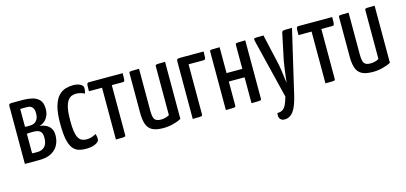

<svg xmlns="http://www.w3.org/2000/svg" viewBox="-62 -927 3253 1540"><g transform="rotate(-15 1564.0 -157.5)"><path d="M45 0V-484Q45 -491 50.5 -495.5Q56 -500 72 -500H164Q203 -500 239 -491.5Q275 -483 298 -458.5Q321 -434 321 -384Q321 -352 311 -329Q301 -306 287.5 -292.5Q274 -279 259.5 -272Q245 -265 236 -264Q244 -263 252.5 -261.5Q261 -260 268 -258Q274 -256 285.5 -251.5Q297 -247 310 -236.5Q323 -226 332.5 -207.5Q342 -189 342 -159Q342 -114 323 -78Q304 -42 265 -21Q226 0 165 0ZM166 -66Q206 -66 228.5 -90Q251 -114 251 -164Q251 -188 243.5 -203Q236 -218 219 -225Q202 -232 172 -232Q157 -232 144.5 -231Q132 -230 123 -230V-67Q133 -66 145.5 -66Q158 -66 166 -66ZM123 -287Q133 -286 143.5 -286Q154 -286 165 -286Q184 -286 200 -294Q216 -302 226.5 -320.5Q237 -339 237 -370Q237 -394 230.5 -407.5Q224 -421 213.5 -427.5Q203 -434 189 -435Q175 -436 161 -436Q152 -436 143.5 -436Q135 -436 129 -435.5Q123 -435 123 -435Z M551 10Q514 10 486.5 0.5Q459 -9 440 -35.5Q421 -62 411.5 -111Q402 -160 402 -239Q402 -329 418 -383Q434 -437 460.5 -464.5Q487 -492 518.5 -501Q550 -510 581 -510Q616 -510 640 -497.5Q664 -485 664 -465Q664 -457 662.5 -445Q661 -433 656 -420Q644 -427 625 -432.5Q606 -438 585 -438Q568 -438 550.5 -431.5Q533 -425 518 -405Q503 -385 494.5 -345Q486 -305 486 -239Q486 -186 491.5 -151.5Q497 -117 508 -97.5Q519 -78 536 -70Q553 -62 575 -62Q599 -62 620.5 -69.5Q642 -77 655 -85Q659 -72 660.5 -61.5Q662 -51 662 -41Q662 -20 631 -5Q600 10 551 10Z M801 0V-430H692Q692 -461 693 -476Q694 -491 698 -495.5Q702 -500 710 -500H991Q991 -469 990 -453.5Q989 -438 985.5 -434Q982 -430 973 -430H882V-16Q882 -8 879 -5Q876 -2 859 -1Q842 0 801 0Z M1193 10Q1133 10 1101 -8Q1069 -26 1056.5 -63Q1044 -100 1044 -156V-484Q1044 -492 1047 -495Q1050 -498 1067.5 -499Q1085 -500 1127 -500V-149Q1127 -117 1132.5 -97.5Q1138 -78 1152.5 -69.5Q1167 -61 1194 -61Q1208 -61 1227 -65Q1246 -69 1262 -79V-484Q1262 -492 1265.5 -495Q1269 -498 1285.5 -499Q1302 -500 1343 -500V-26Q1314 -10 1274 0Q1234 10 1193 10Z M1439 0V-477Q1439 -493 1446 -496.5Q1453 -500 1470 -500H1663Q1663 -470 1662 -455Q1661 -440 1656.5 -436Q1652 -432 1641 -432H1520V-18Q1520 -9 1517 -5.5Q1514 -2 1497 -1Q1480 0 1439 0Z M1714 0V-484Q1714 -492 1717 -495Q1720 -498 1737.5 -499Q1755 -500 1796 -500V-285H1927V-484Q1927 -492 1930.5 -495Q1934 -498 1951.5 -499Q1969 -500 2009 -500V-16Q2009 -8 2006 -5Q2003 -2 1986 -1Q1969 0 1927 0V-215H1796V-16Q1796 -8 1793 -5Q1790 -2 1773 -1Q1756 0 1714 0Z M2151 195Q2127 195 2114 179Q2101 163 2107 130Q2132 130 2149 120.5Q2166 111 2178.5 86.5Q2191 62 2203 19L2081 -478Q2079 -489 2081 -493.5Q2083 -498 2101 -499Q2119 -500 2160 -500L2214 -261Q2221 -231 2225.5 -200Q2230 -169 2233.5 -142.5Q2237 -116 2239 -100Q2241 -84 2241 -84Q2241 -84 2243 -100Q2245 -116 2248 -142.5Q2251 -169 2255.5 -200.5Q2260 -232 2265 -262L2310 -476Q2312 -489 2316.5 -493.5Q2321 -498 2338.5 -499Q2356 -500 2397 -500L2274 27Q2253 116 2224.5 155Q2196 194 2151 195Z M2541 0V-430H2432Q2432 -461 2433 -476Q2434 -491 2438 -495.5Q2442 -500 2450 -500H2731Q2731 -469 2730 -453.5Q2729 -438 2725.5 -434Q2722 -430 2713 -430H2622V-16Q2622 -8 2619 -5Q2616 -2 2599 -1Q2582 0 2541 0Z M2933 10Q2873 10 2841 -8Q2809 -26 2796.5 -63Q2784 -100 2784 -156V-484Q2784 -492 2787 -495Q2790 -498 2807.5 -499Q2825 -500 2867 -500V-149Q2867 -117 2872.5 -97.5Q2878 -78 2892.5 -69.5Q2907 -61 2934 -61Q2948 -61 2967 -65Q2986 -69 3002 -79V-484Q3002 -492 3005.5 -495Q3009 -498 3025.5 -499Q3042 -500 3083 -500V-26Q3054 -10 3014 0Q2974 10 2933 10Z"/></g></svg>

Font: Yanone Kaffeesatz
Style: Regular
Weight: 400
Designer: Yanone (Cyrillic: Daniel Pouzeot, Huerta Tipografica, and Cyreal)
Foundry: Yanone
Version: Version 2.003